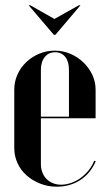

<svg xmlns="http://www.w3.org/2000/svg" viewBox="-20 -695 407 724"><path d="M33.8 -356.5V-137Q33.8 -106.5 46.1 -79.7Q58.4 -52.9 80.4 -33.5Q102.3 -14.1 131.6 -2.6Q160.8 9 193.8 9Q244 9 282.6 -16Q321.2 -41 341 -86.8L335.2 -89Q327.5 -69.5 314.4 -53Q301.2 -36.5 284.4 -24.2Q267.5 -12 248.2 -5.2Q228.9 1.5 210.5 1.5Q193.5 1.5 179.3 -4.4Q165.1 -10.3 155.3 -20.3Q145.5 -30.2 139.9 -44.6Q134.2 -59 134.2 -75.8V-431.5Q134.2 -461.8 148.8 -479.9Q163.2 -498 187.8 -498Q212.2 -498 226.1 -480.4Q240 -462.8 240 -431.5V-255H129V-249H340.5V-357.2Q340.5 -386.9 327.9 -413.3Q315.2 -439.8 294.2 -459.9Q273.2 -480.1 245.4 -492.1Q217.5 -504 186.4 -504Q155.2 -504 127.6 -492.4Q100 -480.8 78.8 -460.5Q57.7 -440.3 45.7 -413.6Q33.8 -386.9 33.8 -356.5ZM88 -675.2 183 -563.8H189L283.5 -675.2H277.5L185.2 -623.5L94 -675.2Z"/></svg>

Font: Moniqa Black
Style: Regular
Weight: 900
Designer: Rajesh Rajput
Foundry: Rajesh Rajput
Version: Version 1.000